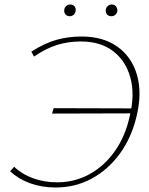

<svg xmlns="http://www.w3.org/2000/svg" viewBox="-20 -826 663 852"><path d="M227 6Q165 6 113 -13Q61 -32 25 -66L43 -86Q77 -53 126.5 -35Q176 -17 234 -17Q312 -17 378 -53.5Q444 -90 490.5 -156.5Q537 -223 556 -312Q579 -407 558.5 -481.5Q538 -556 482 -599Q426 -642 338 -642Q284 -642 234.5 -627Q185 -612 131 -575L119 -597Q179 -635 231.5 -649.5Q284 -664 342 -664Q438 -664 501.5 -618.5Q565 -573 588 -493Q611 -413 586 -310Q564 -216 512 -144.5Q460 -73 387 -33.5Q314 6 227 6ZM211 -322 218 -346 569 -345 563 -323ZM289 -754Q282 -754 276 -757.5Q270 -761 267 -767.5Q264 -774 265 -781Q266 -792 273.5 -799Q281 -806 292 -806Q300 -806 305.5 -802.5Q311 -799 314 -792.5Q317 -786 316 -779Q315 -768 307.5 -761Q300 -754 289 -754ZM474 -754Q466 -754 460 -757.5Q454 -761 451.5 -767.5Q449 -774 449 -781Q450 -792 458 -799Q466 -806 476 -806Q484 -806 489.5 -802.5Q495 -799 498 -792.5Q501 -786 501 -779Q500 -768 492.5 -761Q485 -754 474 -754Z"/></svg>

Font: Ysabeau Office Thin
Style: Italic
Weight: 250
Italic angle: -12°
Designer: Christian Thalmann (Catharsis Fonts)
Version: Version 2.001;gftools[0.9.30]; featfreeze: tnum,lnum,ss02